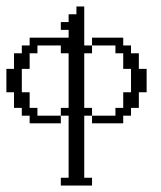

<svg xmlns="http://www.w3.org/2000/svg" viewBox="-20 -386 503 601"><path d="M268.1 0V-23.9H341.3V-48.3H365.7V-97.2H390.1V-170.4H365.7V-219.2H341.3V-243.7H268.1V-268.1H365.7V-243.7H390.1V-219.2H414.6V-170.4H439V-97.2H414.6V-48.3H390.1V-23.9H365.7V0ZM170.4 194.8V170.4H194.8V-23.9H170.4V-48.3H194.8V-219.2H170.4V-243.7H97.2V-219.2H72.8V-170.4H48.3V-97.2H72.8V-48.3H97.2V-23.9H170.4V0H72.8V-23.9H48.3V-48.3H23.9V-97.2H0V-170.4H23.9V-219.2H48.3V-243.7H72.8V-268.1H194.8V-292.5H170.4V-316.9H194.8V-341.3H219.2V-365.7H243.7V-243.7H268.1V-219.2H243.7V-48.3H268.1V-23.9H243.7V170.4H268.1V194.8Z"/></svg>

Font: FS Mondwest Regular
Style: Regular
Weight: 400
Designer: NZWStudios2024
Foundry: https://fontstruct.com
Version: Version 1.0